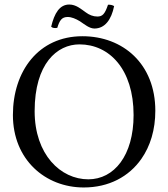

<svg xmlns="http://www.w3.org/2000/svg" viewBox="-20 -818 742 848"><path d="M410 -745C391 -745 374 -752 358 -764C338 -778 316 -798 286 -798C243 -798 220 -759 206 -700C212 -694 222 -693 233 -695C243 -728 253 -743 279 -743C296 -743 315 -735 333 -724C354 -710 375 -692 397 -692C443 -692 472 -731 484 -791C478 -795 468 -798 457 -797C443 -755 432 -745 410 -745ZM331 -622C463 -622 570 -512 570 -310C570 -131 484 -26 370 -26C248 -26 133 -135 133 -327C133 -537 232 -622 331 -622ZM666 -329C666 -536 523 -658 344 -658C150.3 -658 37 -503.9 37 -310C37 -113 180 10 350 10C460.8 10 549.3 -37.7 604.2 -116C644 -172.7 666 -245 666 -329Z"/></svg>

Font: Libertinus Math
Style: Regular
Weight: 400
Designer: Philipp H. Poll
Foundry: Khaled Hosny
Version: Version 6.2